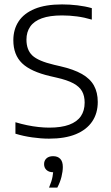

<svg xmlns="http://www.w3.org/2000/svg" viewBox="-20 -622 504 871"><path d="M202.5 7Q166 7 125.8 1.2Q85.5 -4.5 50 -15.5V-67.5Q76.5 -59.5 103 -54Q129.5 -48.5 155 -45.8Q180.5 -43 203 -43Q258 -43 293.8 -56.2Q329.5 -69.5 346.8 -94.8Q364 -120 364 -156.5Q364 -187 352.2 -208Q340.5 -229 312.8 -244Q285 -259 236 -270L208 -276.5Q119.5 -297 80 -335.2Q40.5 -373.5 40.5 -439.5Q40.5 -488.5 64.5 -525Q88.5 -561.5 137.5 -581.8Q186.5 -602 261.5 -602Q296 -602 331.5 -597.8Q367 -593.5 396.5 -585V-533Q363 -543 329.2 -547.5Q295.5 -552 261.5 -552Q205.5 -552 169.8 -539Q134 -526 117 -501.2Q100 -476.5 100 -442.5Q100 -395.5 126.8 -370.2Q153.5 -345 225.5 -328L253.5 -321.5Q314.5 -307.5 351.8 -286.2Q389 -265 406.2 -233.8Q423.5 -202.5 423.5 -159.5Q423.5 -108 398.2 -70.8Q373 -33.5 324 -13.2Q275 7 202.5 7ZM202.5 229Q214.5 200.5 218.2 180Q222 159.5 222 140L229.5 159.5H222.5Q202 159.5 191 149.2Q180 139 180 122.5Q180 106.5 190.8 96.5Q201.5 86.5 221 86.5Q242 86.5 253.5 98.8Q265 111 265 135.5Q265 155.5 258.8 180.5Q252.5 205.5 240 229Z"/></svg>

Font: Encode Sans SC Light
Style: Regular
Weight: 300
Version: Version 3.002